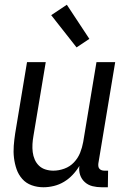

<svg xmlns="http://www.w3.org/2000/svg" viewBox="-20 -782 540 810"><path d="M163 8Q137 8 113.5 -0.5Q90 -9 74 -27Q58 -45 50 -68Q42 -91 39 -116Q36 -141 38 -167Q40 -193 44 -219L94 -520H173L121 -208Q118 -191 117 -174Q116 -157 118 -140.5Q120 -124 126.5 -109Q133 -94 144.5 -83Q156 -72 172 -67Q188 -62 205 -62Q228 -62 251.5 -70.5Q275 -79 292 -97Q309 -115 318 -137.5Q327 -160 331 -183L387 -520H466L395 -93Q394 -86 395 -80Q396 -74 399.5 -70Q403 -66 408.5 -64Q414 -62 421 -62H436L435 8H409Q389 8 370.5 3.5Q352 -1 338 -13.5Q324 -26 318 -44Q312 -62 315 -82Q303 -62 286.5 -44.5Q270 -27 250 -15Q230 -3 207.5 2.5Q185 8 163 8ZM303 -582 196 -718 262 -762 357 -618Z"/></svg>

Font: Iosevka Web
Style: Italic
Weight: 400
Italic angle: -9°
Monospace: yes
Designer: Belleve Invis
Foundry: Belleve Invis
Version: Version 28.0.3; ttfautohint (v1.8.3)